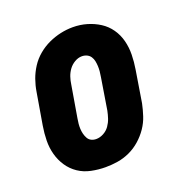

<svg xmlns="http://www.w3.org/2000/svg" viewBox="-104 -636 709 738"><g transform="rotate(-20 250.0 -266.5)"><path d="M206 8Q177 8 148 2Q119 -4 96 -19.5Q73 -35 57.5 -58Q42 -81 34.5 -108.5Q27 -136 27.5 -165.5Q28 -195 33 -225L55 -355Q59 -380 67.5 -404Q76 -428 90.5 -450.5Q105 -473 126 -490.5Q147 -508 171 -519Q195 -530 220 -535.5Q245 -541 270 -541Q300 -541 327.5 -533Q355 -525 378.5 -510Q402 -495 418 -472Q434 -449 441 -421.5Q448 -394 447.5 -364.5Q447 -335 442 -305L421 -175Q416 -151 408 -126.5Q400 -102 385 -80Q370 -58 349.5 -40Q329 -22 305 -11Q281 0 256 4Q231 8 206 8ZM209 -106Q224 -106 239 -114Q254 -122 263.5 -135.5Q273 -149 278 -164Q283 -179 286 -194L307 -324Q309 -335 310 -346Q311 -357 310.5 -367.5Q310 -378 308 -388Q306 -398 300.5 -406.5Q295 -415 285.5 -419.5Q276 -424 265 -424Q250 -424 235.5 -415.5Q221 -407 211.5 -394Q202 -381 197 -366Q192 -351 190 -336L168 -206Q166 -195 165 -184.5Q164 -174 164.5 -163.5Q165 -153 167.5 -143Q170 -133 175 -124Q180 -115 189 -110.5Q198 -106 209 -106Z"/></g></svg>

Font: Iosevka Slab Heavy Oblique
Style: Regular
Weight: 900
Italic angle: -9°
Monospace: yes
Designer: Belleve Invis
Foundry: Belleve Invis
Version: Version 11.1.1; ttfautohint (v1.8.3)